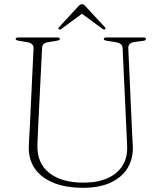

<svg xmlns="http://www.w3.org/2000/svg" viewBox="-20 -878 768 913"><path d="M580 -284 563 -650Q562.5 -661.5 554 -668.2Q545.5 -675 526.5 -678L489 -684Q479 -685.5 476.2 -687.8Q473.5 -690 473.5 -692.5Q473.5 -696 477.2 -698Q481 -700 487.5 -700H660.5Q667 -700 670.5 -698Q674 -696 674 -692.5Q674 -689.5 671 -687Q668 -684.5 658.5 -683.5L624 -679Q604.5 -677 597 -668.8Q589.5 -660.5 590 -649.5L606.5 -281.5Q607.5 -257 608.8 -234Q610 -211 611.5 -186Q614.5 -126.5 588 -81.2Q561.5 -36 507.8 -10.5Q454 15 376.5 15Q290.5 15 231.8 -9.8Q173 -34.5 143.8 -79.2Q114.5 -124 117 -184Q117.5 -200.5 119 -225.8Q120.5 -251 122 -276.8Q123.5 -302.5 124 -320.5L139.5 -648Q140.5 -662 130.8 -669.2Q121 -676.5 104 -678.5L70.5 -684Q54.5 -686.5 54.5 -692Q54.5 -696 58.2 -698Q62 -700 69 -700H250.5Q257.5 -700 261 -698Q264.5 -696 264.5 -692Q264.5 -689.5 261.5 -687.5Q258.5 -685.5 248.5 -684L215 -678.5Q197.5 -676.5 189.2 -670Q181 -663.5 180 -649L164 -325.5Q162 -285 160.5 -253Q159 -221 158 -192Q154.5 -103.5 213.2 -56.5Q272 -9.5 377 -9.5Q444 -9.5 491.2 -30.5Q538.5 -51.5 562.8 -90.5Q587 -129.5 584.5 -184Q583 -217.5 582 -241Q581 -264.5 580 -284ZM371 -813.5H368.5L467 -741Q475 -735.5 479.5 -738.5Q481.5 -740 481.5 -742.8Q481.5 -745.5 478.5 -749L388.5 -846Q383.5 -852 379.8 -855Q376 -858 370.5 -858Q365 -858 360.5 -855Q356 -852 350.5 -846L261 -749Q257.5 -745.5 257.8 -742.8Q258 -740 260.5 -738.5Q265 -735.5 272.5 -741Z"/></svg>

Font: Fraunces Thin
Style: Regular
Weight: 250
Version: Version 1.000;[b76b70a41]